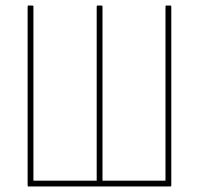

<svg xmlns="http://www.w3.org/2000/svg" viewBox="-20 -675 719 695"><path d="M83 0Q80 0 80 -4V-651Q80 -655 83 -655H97Q101 -655 101 -651V-21H330V-651Q330 -655 333 -655H347Q351 -655 351 -651V-21H579V-651Q579 -655 582 -655H596Q600 -655 600 -651V-4Q600 0 596 0Z"/></svg>

Font: Sofia Sans Condensed Thin
Style: Regular
Weight: 250
Version: Version 4.100